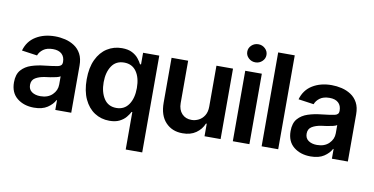

<svg xmlns="http://www.w3.org/2000/svg" viewBox="-87 -1012 2856 1465"><g transform="rotate(10 1341.5 -279.5)"><path d="M204.6 11.2Q126 11.2 73.7 -30.8Q21.5 -72.8 21.5 -153.3Q21.5 -214.8 51.3 -248.8Q81.1 -282.7 128.4 -298.1Q175.8 -313.5 228.5 -318.8Q300.8 -326.7 332 -333.5Q363.3 -340.3 363.3 -368.2V-370.6Q363.3 -410.2 339.6 -432.1Q315.9 -454.1 271.5 -454.1Q224.1 -454.1 196.5 -433.6Q168.9 -413.1 159.2 -385.3L39.6 -402.3Q60.5 -476.6 122.6 -514.6Q184.6 -552.7 270.5 -552.7Q309.6 -552.7 348.9 -543.5Q388.2 -534.2 420.7 -512.9Q453.1 -491.7 472.7 -455.6Q492.2 -419.4 492.2 -365.2V0H368.7V-75.2H364.7Q347.2 -41 307.9 -14.9Q268.6 11.2 204.6 11.2ZM237.3 -83.5Q295.9 -83.5 330.1 -116.9Q364.3 -150.4 364.3 -195.8V-259.8Q356 -253.4 334 -248Q312 -242.7 287.6 -239Q263.2 -235.4 246.1 -233.4Q203.1 -227.1 174.3 -209.7Q145.5 -192.4 145.5 -155.3Q145.5 -119.6 171.4 -101.6Q197.3 -83.5 237.3 -83.5Z M950.2 204.1V-86.4H944.8Q934.6 -66.4 916 -43.9Q897.5 -21.5 866.5 -5.9Q835.4 9.8 788.6 9.8Q724.1 9.8 673.3 -23.2Q622.6 -56.2 593.3 -119.1Q564 -182.1 564 -272Q564 -362.8 593.8 -425.5Q623.5 -488.3 674.6 -520.5Q725.6 -552.7 788.6 -552.7Q836.9 -552.7 867.9 -536.6Q898.9 -520.5 917 -497.8Q935.1 -475.1 944.8 -455.6H952.6V-545.9H1078.1V204.1ZM824.2 -95.7Q885.7 -95.7 919.2 -144.5Q952.6 -193.4 952.6 -272.5Q952.6 -352.1 919.4 -399.7Q886.2 -447.3 824.2 -447.3Q760.3 -447.3 727.8 -397.9Q695.3 -348.6 695.3 -272.5Q695.3 -195.8 728 -145.8Q760.7 -95.7 824.2 -95.7Z M1521 -229V-545.9H1649.4V0H1524.9V-97.2H1519Q1500.5 -51.3 1458.5 -22Q1416.5 7.3 1355 6.8Q1274.4 7.3 1223.9 -46.1Q1173.3 -99.6 1173.3 -198.2V-545.9H1301.8V-217.8Q1301.8 -166 1330.3 -135.5Q1358.9 -105 1405.3 -105.5Q1433.1 -105.5 1460 -118.9Q1486.8 -132.3 1503.9 -159.9Q1521 -187.5 1521 -229Z M1744.1 0V-545.9H1872.6V0ZM1808.6 -622.6Q1777.8 -622.6 1755.9 -643.1Q1733.9 -663.6 1733.9 -692.4Q1733.9 -721.7 1755.9 -742.2Q1777.8 -762.7 1808.6 -762.7Q1838.9 -762.7 1860.8 -742.2Q1882.8 -721.7 1882.8 -692.4Q1882.8 -663.6 1860.8 -643.1Q1838.9 -622.6 1808.6 -622.6Z M2095.7 -727.5V0H1967.3V-727.5Z M2347.7 11.2Q2269 11.2 2216.8 -30.8Q2164.6 -72.8 2164.6 -153.3Q2164.6 -214.8 2194.3 -248.8Q2224.1 -282.7 2271.5 -298.1Q2318.8 -313.5 2371.6 -318.8Q2443.8 -326.7 2475.1 -333.5Q2506.3 -340.3 2506.3 -368.2V-370.6Q2506.3 -410.2 2482.7 -432.1Q2459 -454.1 2414.6 -454.1Q2367.2 -454.1 2339.6 -433.6Q2312 -413.1 2302.2 -385.3L2182.6 -402.3Q2203.6 -476.6 2265.6 -514.6Q2327.6 -552.7 2413.6 -552.7Q2452.6 -552.7 2491.9 -543.5Q2531.2 -534.2 2563.7 -512.9Q2596.2 -491.7 2615.7 -455.6Q2635.3 -419.4 2635.3 -365.2V0H2511.7V-75.2H2507.8Q2490.2 -41 2450.9 -14.9Q2411.6 11.2 2347.7 11.2ZM2380.4 -83.5Q2439 -83.5 2473.1 -116.9Q2507.3 -150.4 2507.3 -195.8V-259.8Q2499 -253.4 2477.1 -248Q2455.1 -242.7 2430.7 -239Q2406.2 -235.4 2389.2 -233.4Q2346.2 -227.1 2317.4 -209.7Q2288.6 -192.4 2288.6 -155.3Q2288.6 -119.6 2314.5 -101.6Q2340.3 -83.5 2380.4 -83.5Z"/></g></svg>

Font: Inter Tight SemiBold
Style: Regular
Weight: 600
Designer: Rasmus Andersson
Foundry: rsms
Version: Version 3.004; ttfautohint (v1.8.4.7-5d5b)